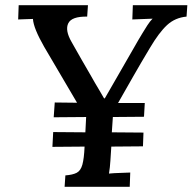

<svg xmlns="http://www.w3.org/2000/svg" viewBox="-20 -720 742 740"><path d="M229 0 232 -44Q260 -46 275.5 -54Q291 -62 297.5 -85.5Q304 -109 306 -155L182 -154L185 -211L309 -210L312 -269L187 -268L191 -325L277 -324L150 -540Q130 -575 119 -602Q108 -629 107 -647Q91 -646 77.5 -646Q64 -646 50 -645L52 -700H319L316 -656Q256 -657 243 -630Q230 -603 256 -558Q276 -523 294 -491Q312 -459 331 -427Q337 -416 345.5 -401.5Q354 -387 363 -372Q372 -357 381 -341H384Q414 -394 445 -447Q476 -500 514 -567Q520 -577 529 -592Q538 -607 548 -622.5Q558 -638 568 -648Q550 -647 528.5 -646.5Q507 -646 490 -645L492 -700H702L699 -656Q655 -652 624 -623.5Q593 -595 557 -534Q524 -479 494 -426.5Q464 -374 435 -323H538L535 -270L415 -269L411 -210L533 -209L531 -156L409 -155Q407 -127 405.5 -101Q404 -75 400 -51Q420 -53 442.5 -53.5Q465 -54 482 -55L480 0Z"/></svg>

Font: Lora Medium
Style: Italic
Weight: 500
Italic angle: -3°
Designer: Olga Karpushina, Alexei Vanyashin (Cyrillic)
Foundry: Cyreal
Version: Version 3.004